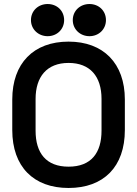

<svg xmlns="http://www.w3.org/2000/svg" viewBox="-20 -921 682 955"><path d="M134 -821C134 -775 171 -741 217 -741C263 -741 299 -775 299 -821C299 -868 263 -901 217 -901C171 -901 134 -868 134 -821ZM342 -821C342 -775 379 -741 425 -741C471 -741 507 -775 507 -821C507 -868 471 -901 425 -901C379 -901 342 -868 342 -821ZM41 -426V-274C41 -92 147 14 321 14C496 14 601 -92 601 -274V-426C601 -606 494 -714 321 -714C147 -714 41 -606 41 -426ZM157 -429C157 -539 213 -608 321 -608C428 -608 485 -541 485 -429V-271C485 -161 434 -92 321 -92C210 -92 157 -159 157 -271Z"/></svg>

Font: Space Text SemiBold
Style: Regular
Weight: 600
Designer: Florian Karsten (Space Text), Colophon Foundry (Space Mono)
Foundry: Florian Karsten
Version: Version 1.003;PS 001.003;hotconv 1.0.88;makeotf.lib2.5.64775